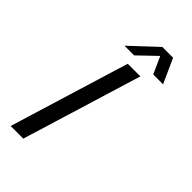

<svg xmlns="http://www.w3.org/2000/svg" viewBox="-260 -934 1010 1010"><g transform="rotate(45 245.0 -429.0)"><path d="M39.1 0H133.1L337.1 -667H243.1ZM334.9 -817 377.9 -722H450.9L389.4 -858H309.4L163.9 -722H235.9Z"/></g></svg>

Font: Din Kursivschrift
Style: Eng
Weight: 400
Version: Version 1.089